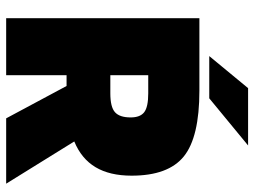

<svg xmlns="http://www.w3.org/2000/svg" viewBox="-121 -704 825 623"><g transform="rotate(90 291.5 -392.5)"><path d="M224 -196V0H39V-627H274Q425 -627 487.5 -576.5Q550 -526 550 -407Q550 -336 522.5 -290Q495 -244 439 -221L576 0H364L259 -196ZM361 -404Q361 -435 344 -448Q327 -461 283 -461H224V-338H283Q327 -338 344 -353Q361 -368 361 -404ZM266 -785H452L299 -659H162Z"/></g></svg>

Font: Blinker ExtraBold
Style: Regular
Weight: 800
Designer: Juergen Huber
Foundry: supertype
Version: Version 1.017;hotconv 1.0.117;makeotfexe 2.5.65602